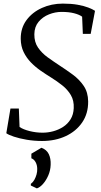

<svg xmlns="http://www.w3.org/2000/svg" viewBox="-20 -771 562 1065"><path d="M213.5 11Q168.5 11 127.8 4Q87 -3 57 -13Q27 -23 15 -32L38 -169H84.5L88.5 -66.5Q109.5 -52.5 144.8 -43.8Q180 -35 216.5 -35Q246 -35 275.5 -43Q305 -51 330.2 -67.2Q355.5 -83.5 371.5 -109.5Q387.5 -135.5 389 -171Q391 -213 373 -243.5Q355 -274 325.8 -297.2Q296.5 -320.5 263.5 -341Q235 -358.5 205.5 -379Q176 -399.5 151.2 -425Q126.5 -450.5 111 -482.5Q95.5 -514.5 95 -555.5Q94.5 -615 126.5 -658.8Q158.5 -702.5 212 -726.8Q265.5 -751 328.5 -751Q375 -751 410.2 -744.8Q445.5 -738.5 469.5 -729.2Q493.5 -720 507 -711L483 -583H439.5L435.5 -678.5Q420 -690 391 -697.5Q362 -705 321.5 -705Q286 -705 251.5 -691.2Q217 -677.5 194 -650Q171 -622.5 170.5 -581Q170 -537.5 191 -507Q212 -476.5 244.2 -453.2Q276.5 -430 310 -408Q347 -384 383.5 -357.2Q420 -330.5 444.2 -294.8Q468.5 -259 469 -208Q469.5 -141 435.8 -91.8Q402 -42.5 344.2 -15.8Q286.5 11 213.5 11ZM151 258V249Q163 240 170.8 226Q178.5 212 182.8 196.2Q187 180.5 186.5 166Q186.5 145.5 177.8 129Q169 112.5 154 107V81.5L210 48.5Q239 59.5 250.8 84.2Q262.5 109 261 143Q260 174 248 201.8Q236 229.5 218.8 249Q201.5 268.5 184.5 274Z"/></svg>

Font: Merriweather 24pt Light
Style: Italic
Weight: 300
Italic angle: -7.8°
Version: Version 2.101